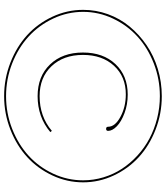

<svg xmlns="http://www.w3.org/2000/svg" viewBox="47 -868 845 980"><g transform="rotate(90 470.0 -377.5)"><path d="M29.8 -378.9Q29.8 -444.3 52 -505.6Q74.2 -566.9 115 -616.2Q155.8 -665.5 210 -702.6Q264.2 -739.7 331.3 -760Q398.4 -780.3 470.2 -780.3Q559.6 -780.3 641.1 -748.5Q722.7 -716.8 781.5 -663.1Q840.3 -609.4 875.2 -534.9Q910.2 -460.4 910.2 -378.9Q910.2 -296.9 875.2 -222.2Q840.3 -147.5 781.5 -93.5Q722.7 -39.6 641.1 -7.6Q559.6 24.4 470.2 24.4Q380.9 24.4 299.1 -7.6Q217.3 -39.6 158.4 -93.5Q99.6 -147.5 64.7 -222.2Q29.8 -296.9 29.8 -378.9ZM40 -378.9Q40 -298.8 74.2 -226.1Q108.4 -153.3 166 -100.6Q223.6 -47.9 303.2 -16.6Q382.8 14.6 470.2 14.6Q557.6 14.6 637.2 -16.6Q716.8 -47.9 774.4 -100.6Q832 -153.3 866 -226.1Q899.9 -298.8 899.9 -378.9Q899.9 -432.1 884.5 -482.9Q869.1 -533.7 841.3 -576.4Q813.5 -619.1 773.9 -655.5Q734.4 -691.9 687.3 -717Q640.1 -742.2 584.5 -756.3Q528.8 -770.5 470.2 -770.5Q382.8 -770.5 303.2 -739.5Q223.6 -708.5 166 -656Q108.4 -603.5 74.2 -531Q40 -458.5 40 -378.9ZM247.6 -377.9Q247.6 -481 306.6 -543.7Q365.7 -606.4 462.4 -606.4Q512.7 -606.4 556.6 -590.1Q600.6 -573.7 624 -550.8Q647.5 -527.8 647.5 -506.3Q647.5 -496.1 637.2 -496.1Q626.5 -496.1 626.5 -506.3Q626.5 -542 575.7 -569.3Q524.9 -596.7 460.9 -596.7Q370.6 -596.7 315.2 -536.4Q259.8 -476.1 259.8 -377.9Q259.8 -278.3 317.4 -217.5Q375 -156.7 470.2 -156.7Q573.7 -156.7 647.5 -219.2L653.8 -211.4Q577.1 -146.5 470.2 -146.5Q369.1 -146.5 308.3 -210Q247.6 -273.4 247.6 -377.9Z"/></g></svg>

Font: Znikomit
Style: Regular
Weight: 100
Designer: gluk
Foundry: gluk
Version: Version 0.53